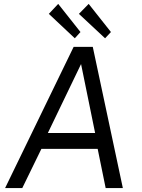

<svg xmlns="http://www.w3.org/2000/svg" viewBox="-20 -963 727 983"><path d="M278 -943 230 -892 363 -767 392 -799ZM434 -943 384 -892 518 -767 548 -799ZM6 0H94L192 -201H480L521 0H609L455 -723H357ZM225 -282 395 -635 467 -282Z"/></svg>

Font: United Sans
Style: Italic
Weight: 400
Italic angle: -8°
Designer: Pablo Impallari, Rodrigo Fuenzalida (Modified by Dan O. Williams)
Version: Version 1.000;PS 001.000;hotconv 1.0.88;makeotf.lib2.5.64775